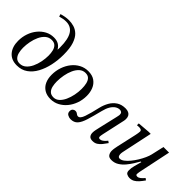

<svg xmlns="http://www.w3.org/2000/svg" viewBox="15 -1358 2013 2013"><g transform="rotate(45 1022.0 -351.5)"><path d="M207 10Q125 10 80 -42.5Q35 -95 35 -183Q35 -241 53 -293.5Q71 -346 104 -386.5Q137 -427 181 -450.5Q225 -474 277 -474Q321 -474 349 -456.5Q377 -439 391 -412H394Q395 -423 395 -433.5Q395 -444 395 -447Q395 -566 358.5 -624Q322 -682 248 -682Q227 -682 205 -678Q183 -674 160 -667L151 -695Q176 -703 204.5 -708Q233 -713 261 -713Q296 -713 333.5 -702.5Q371 -692 403.5 -661.5Q436 -631 456 -572Q476 -513 476 -416Q476 -335 459.5 -259Q443 -183 410 -122Q377 -61 326.5 -25.5Q276 10 207 10ZM214 -25Q254 -25 283.5 -50.5Q313 -76 332.5 -117Q352 -158 361.5 -206Q371 -254 371 -299Q371 -337 363 -369Q355 -401 335 -420Q315 -439 279 -439Q238 -439 208.5 -413.5Q179 -388 160 -347Q141 -306 132 -259Q123 -212 123 -169Q123 -132 131 -99Q139 -66 159 -45.5Q179 -25 214 -25Z M706 10Q651 10 612.5 -14Q574 -38 554.5 -80.5Q535 -123 535 -180Q535 -240 553.5 -294Q572 -348 605 -389.5Q638 -431 683 -455Q728 -479 781 -479Q841 -479 879 -452Q917 -425 935 -381Q953 -337 953 -284Q953 -224 934 -171Q915 -118 881.5 -77.5Q848 -37 803 -13.5Q758 10 706 10ZM716 -25Q752 -25 779.5 -50.5Q807 -76 825.5 -116.5Q844 -157 853.5 -204.5Q863 -252 863 -297Q863 -338 855.5 -371.5Q848 -405 829 -425Q810 -445 774 -445Q735 -445 706.5 -419.5Q678 -394 659.5 -353Q641 -312 632 -263.5Q623 -215 623 -169Q623 -132 630.5 -99Q638 -66 658.5 -45.5Q679 -25 716 -25Z M1004 10Q982 10 960 -2.5Q938 -15 938 -44Q938 -66 951 -77.5Q964 -89 980 -89Q994 -89 1003 -83.5Q1012 -78 1020 -72Q1028 -66 1039 -66Q1069 -66 1089.5 -125Q1110 -184 1134 -290Q1146 -340 1170.5 -383Q1195 -426 1235 -452.5Q1275 -479 1333 -479Q1360 -479 1378.5 -470Q1397 -461 1406 -444.5Q1415 -428 1415 -405Q1415 -398 1414.5 -390Q1414 -382 1412 -374L1356 -120Q1352 -101 1351 -92.5Q1350 -84 1350 -79Q1350 -59 1370 -59Q1387 -59 1402.5 -70Q1418 -81 1429.5 -94Q1441 -107 1444 -111L1465 -96Q1446 -68 1426.5 -44Q1407 -20 1384 -5.5Q1361 9 1329 9Q1295 9 1281 -8.5Q1267 -26 1267 -54Q1267 -74 1272 -96.5Q1277 -119 1282 -142L1330 -348Q1335 -369 1336 -377.5Q1337 -386 1337 -391Q1337 -409 1326.5 -418Q1316 -427 1300 -427Q1274 -427 1250 -411Q1226 -395 1207 -363.5Q1188 -332 1176 -283Q1151 -183 1131 -118Q1111 -53 1083 -21.5Q1055 10 1004 10Z M1610 10Q1572 10 1558 -12Q1544 -34 1544 -62Q1544 -82 1548 -103.5Q1552 -125 1554 -135L1602 -350Q1602 -350 1604.5 -362Q1607 -374 1609.5 -389Q1612 -404 1612 -413Q1612 -429 1600.5 -434.5Q1589 -440 1576 -440Q1566 -440 1558 -439.5Q1550 -439 1542 -438V-465L1677 -476H1708L1639 -151Q1639 -151 1635.5 -134Q1632 -117 1632 -103Q1632 -85 1639 -73.5Q1646 -62 1662 -62Q1684 -62 1709.5 -81Q1735 -100 1760.5 -131Q1786 -162 1808 -198Q1830 -234 1846 -269.5Q1862 -305 1868 -332L1900 -473H1983L1909 -119Q1909 -119 1906 -103Q1903 -87 1903 -76Q1903 -70 1907.5 -64.5Q1912 -59 1924 -59Q1942 -59 1958.5 -72Q1975 -85 1986 -98Q1997 -111 1997 -111L2018 -96Q1996 -64 1975 -40.5Q1954 -17 1930.5 -4Q1907 9 1876 9Q1856 9 1836 -1.5Q1816 -12 1816 -45Q1816 -80 1825.5 -114Q1835 -148 1848 -197H1839Q1824 -171 1802.5 -136Q1781 -101 1753 -67.5Q1725 -34 1689.5 -12Q1654 10 1610 10Z"/></g></svg>

Font: STIX Two Text
Style: Italic
Weight: 400
Italic angle: -12°
Designer: Ross Mills, John Hudson & Paul Hanslow, Tiro Typeworks Ltd; with prior portions MicroPress Inc. and Coen Hoffman, Elsevi
Foundry: Tiro Typeworks Ltd
Version: Version 2.13 b171